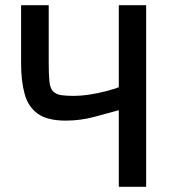

<svg xmlns="http://www.w3.org/2000/svg" viewBox="-20 -717 679 737"><path d="M436 0V-294Q397 -283 342.5 -268.5Q288 -254 232 -254Q162 -254 125 -280.5Q88 -307 74.5 -356.5Q61 -406 61 -472V-697H167V-478Q167 -434 169.5 -406.5Q172 -379 183 -367Q196 -354 217 -351.5Q238 -349 260 -349Q291 -349 324 -354Q357 -359 387 -367Q417 -375 436 -382V-697H541V0Z"/></svg>

Font: Ruda SemiBold
Style: Regular
Weight: 600
Designer: Mariela Monsalve and Angelina Sanchez
Foundry: Mariela Monsalve and Angelina Sanchez
Version: Version 2.001